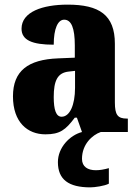

<svg xmlns="http://www.w3.org/2000/svg" viewBox="-20 -570 594 829"><path d="M176 10C239 10 263 -9 303 -62H312L334 0C281 14 230 67 230 130C230 205 276 239 370 239C388 239 432 233 450 223V156C429 162 410 165 394 165C359 165 334 150 334 116C334 53 378 13 415 0H532V-58H528C488 -58 476 -74 476 -128V-381C476 -506 408 -550 272 -550C164 -550 73 -519 73 -446C73 -397 118 -377 212 -377C212 -447 230 -485 257 -485C288 -485 303 -449 303 -374V-321L231 -318C101 -313 36 -264 36 -154C36 -42 99 10 176 10ZM246 -66C222 -66 212 -96 212 -151C212 -221 228 -256 277 -261L304 -264V-191C304 -116 281 -66 246 -66Z"/></svg>

Font: Noto Serif Armenian Condensed Black
Style: Regular
Weight: 900
Width: 3
Designer: Monotype Design Team
Foundry: Monotype Imaging Inc.
Version: Version 2.008